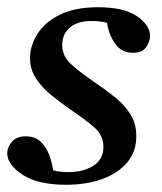

<svg xmlns="http://www.w3.org/2000/svg" viewBox="-20 -499 449 531"><path d="M163 12Q84 12 42 -16Q0 -44 0 -75Q0 -92 13 -107Q26 -122 51 -122Q76 -122 91.5 -108Q107 -94 115.5 -72Q124 -50 127 -28Q138 -25 148.5 -24Q159 -23 169 -23Q210 -23 238 -40.5Q266 -58 266 -93Q266 -124 242 -145.5Q218 -167 172 -198Q145 -217 120 -237.5Q95 -258 79 -283Q63 -308 63 -339Q63 -371 82.5 -403.5Q102 -436 144 -457.5Q186 -479 251 -479Q323 -479 359 -454Q395 -429 395 -400Q395 -385 384.5 -369Q374 -353 348 -353Q315 -353 297.5 -379.5Q280 -406 276 -436Q255 -441 234 -441Q194 -441 173 -422.5Q152 -404 152 -375Q152 -344 176.5 -321.5Q201 -299 248 -267Q275 -249 300 -228.5Q325 -208 341 -182.5Q357 -157 357 -122Q357 -80 332 -50Q307 -20 263 -4Q219 12 163 12Z"/></svg>

Font: Tiro Telugu
Style: Italic
Weight: 400
Italic angle: -11°
Designer: Telugu: John Hudson & Fiona Ross, assisted by Kaja Sojewska. Latin: John Hudson with Paul Hanslow, assisted by Kaja Soje
Foundry: Tiro Typeworks Ltd.
Version: Version 1.52